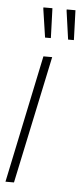

<svg xmlns="http://www.w3.org/2000/svg" viewBox="-52 -734 326 764"><g transform="rotate(5 111.0 -352.0)"><path d="M0 0 107 -510H142L34 0ZM107 -585 90 -699V-704H126L130 -590V-585ZM199 -585 183 -699V-704H218L222 -590V-585Z"/></g></svg>

Font: Saira Ultra Condensed Thin
Style: Italic
Weight: 100
Width: 1
Italic angle: -12°
Designer: Hector Gatti with collaboration of the Omnibus-Type team
Foundry: Omnibus-Type
Version: Version 1.001; ttfautohint (v1.8)